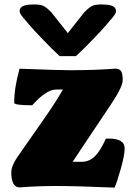

<svg xmlns="http://www.w3.org/2000/svg" viewBox="-20 -837 608 864"><path d="M321.8 -584.5H248.5Q215.8 -614.3 170.2 -661.9Q124.5 -709.5 111.3 -725.6Q106 -732.4 97.9 -741.7Q89.8 -751 85.4 -756.1Q81.1 -761.2 76.7 -767.3Q72.3 -773.4 70.3 -778.1Q68.4 -782.7 68.4 -787.1Q68.4 -802.7 83.7 -809.8Q99.1 -816.9 135.3 -816.9Q163.6 -816.9 177.5 -809.3Q191.4 -801.8 211.4 -781.2L285.2 -688L358.9 -781.2Q378.9 -801.8 392.8 -809.3Q406.7 -816.9 435.1 -816.9Q471.2 -816.9 486.6 -809.8Q502 -802.7 502 -787.1Q502 -782.7 500 -778.1Q498 -773.4 493.7 -767.3Q489.3 -761.2 484.9 -756.1Q480.5 -751 472.4 -741.7Q464.4 -732.4 459 -725.6Q445.8 -709.5 400.1 -661.9Q354.5 -614.3 321.8 -584.5ZM74.7 5.9Q72.8 6.3 68.8 6.3Q30.8 6.3 30.8 -61.5Q30.8 -89.8 57.6 -129.4Q79.1 -161.1 125.7 -227.1Q172.4 -293 207 -344.2Q241.7 -395.5 263.2 -434.1H232.9Q209.5 -434.1 183.6 -416.3Q157.7 -398.4 141.6 -380.9Q125.5 -363.3 125 -363.3Q43.9 -363.3 43.9 -374.5Q43.9 -441.4 67.9 -527.8Q249 -521 292.5 -521Q409.7 -521 501.5 -528.3Q520 -526.4 526.1 -514.6Q532.2 -502.9 532.2 -476.6Q532.2 -446.3 480 -368.2L351.6 -176.3L307.1 -108.9H347.7Q381.8 -108.9 407.2 -134Q432.6 -159.2 456.1 -212.9Q458 -212.9 462.9 -213.1Q467.8 -213.4 470.2 -213.4Q541 -213.4 541 -168.9Q541 -139.2 523.9 -78.6Q506.8 -18.1 495.6 7.3Q327.1 0 229 0Q149.9 0 74.7 5.9Z"/></svg>

Font: Coustard Black
Style: Regular
Weight: 900
Foundry: vernon adams
Version: Version 1.001;